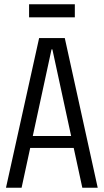

<svg xmlns="http://www.w3.org/2000/svg" viewBox="-20 -878 485 898"><path d="M163 -700H283L437 0H365L225 -647H221L81 0H8ZM106 -242H340V-186H106ZM330 -858V-797H116V-858Z"/></svg>

Font: Pathway Extreme Condensed Light
Style: Regular
Weight: 300
Width: 3
Version: Version 1.001;gftools[0.9.26]